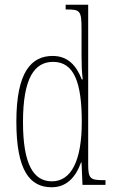

<svg xmlns="http://www.w3.org/2000/svg" viewBox="-20 -780 479 810"><path d="M198 10C260 10 299 -31 322 -95H324L328 0H425V-20H415C361 -20 352 -27 352 -86V-760H257V-740H262C318 -740 324 -735 324 -656V-544C324 -509 325 -476 329 -445H325C302 -504 266 -544 202 -544C112 -544 49 -476 49 -267C49 -60 106 10 198 10ZM199 -15C121 -15 77 -87 77 -265C77 -452 126 -519 204 -519C294 -519 325 -429 325 -265C325 -103 281 -15 199 -15Z"/></svg>

Font: Noto Serif Devanagari ExtraCondensed Thin
Style: Regular
Weight: 100
Width: 2
Designer: Universal Thirst, Indian Type Foundry and the Monotype Design Team
Foundry: Monotype Imaging Inc.
Version: Version 2.004